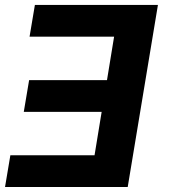

<svg xmlns="http://www.w3.org/2000/svg" viewBox="-51 -747 684 767"><path d="M459.2 0H-30.9L-9.6 -126.8H326.7L355.1 -300.1H44L65.3 -426.8H376.4L404.8 -600.5H67.1L88.4 -727.3H579.9Z"/></svg>

Font: Linik Sans
Style: Bold Italic
Weight: 700
Italic angle: 9°
Designer: Fonts by Rasmus Andersson / Changes by Cristiano Sobral with parts from Marc Monis
Foundry: rsms
Version: Version 3.020; ttfautohint (v1.6)